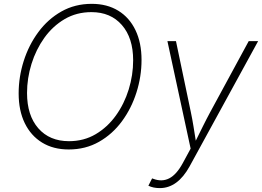

<svg xmlns="http://www.w3.org/2000/svg" viewBox="-20 -757 1344 985"><path d="M332.5 9.8Q253.4 9.8 195.8 -25.6Q138.2 -61 106.9 -125.5Q75.7 -189.9 75.7 -277.8Q75.7 -362.8 101.8 -444.6Q127.9 -526.4 176.8 -592.5Q225.6 -658.7 294.9 -698Q364.3 -737.3 450.7 -737.3Q529.3 -737.3 586.7 -702.1Q644 -667 675 -602.3Q706.1 -537.6 706.1 -449.7Q706.1 -364.7 680.2 -283Q654.3 -201.2 605.7 -135Q557.1 -68.8 488 -29.5Q418.9 9.8 332.5 9.8ZM334 -32.7Q410.2 -32.7 470.9 -68.6Q531.7 -104.5 574.7 -164.6Q617.7 -224.6 640.4 -298.3Q663.1 -372.1 663.1 -447.8Q663.1 -562.5 605.2 -628.7Q547.4 -694.8 449.2 -694.8Q372.6 -694.8 311.5 -658.9Q250.5 -623 207.5 -563Q164.6 -502.9 141.6 -429.2Q118.7 -355.5 118.7 -279.8Q118.7 -165 176.5 -98.9Q234.4 -32.7 334 -32.7ZM741.2 195.8 760.3 158.2 766.1 160.2Q810.5 177.2 848.1 158Q885.7 138.7 917.5 80.1L958 5.4L838.9 -545.9H882.8L959 -182.1Q966.8 -145 972.7 -108.2Q978.5 -71.3 984.4 -35.2Q1002.4 -71.3 1020.5 -108.2Q1038.6 -145 1058.6 -182.1L1255.9 -545.9H1304.2L952.6 96.7Q891.1 208 799.8 208Q766.1 208 741.2 195.8Z"/></svg>

Font: Inter Extra Light
Style: Italic
Weight: 200
Italic angle: -9.39999°
Designer: Rasmus Andersson
Foundry: rsms
Version: Version 4.000;git-3c8e0fc